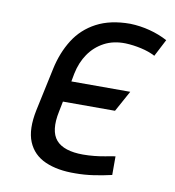

<svg xmlns="http://www.w3.org/2000/svg" viewBox="-65 -569 582 639"><g transform="rotate(10 226.0 -250.0)"><path d="M325 -217 364 -288H165L170 -315Q178 -354 198 -383Q218 -412 249 -428.5Q280 -445 321 -444Q347 -443 374 -437Q401 -431 422 -420L452 -478Q424 -493 391.5 -501.5Q359 -510 325 -511Q258 -511 211.5 -486.5Q165 -462 137.5 -418.5Q110 -375 98 -319L67 -174Q53 -107 70 -66Q87 -25 129 -6.5Q171 12 231 11Q261 11 292 6.5Q323 2 353 -5V-68Q353 -68 343.5 -66.5Q334 -65 318.5 -62Q303 -59 283.5 -57Q264 -55 245 -55Q213 -55 190 -62.5Q167 -70 154 -85Q141 -100 138 -124.5Q135 -149 142 -182L149 -217Z"/></g></svg>

Font: Advent Pro Medium
Style: Italic
Weight: 500
Italic angle: -12°
Version: Version 3.000